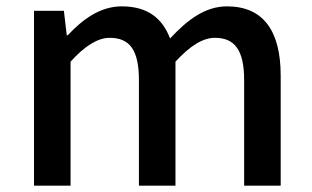

<svg xmlns="http://www.w3.org/2000/svg" viewBox="-20 -584 982 604"><path d="M87 0H202V-390C247 -440 288 -465 325 -465C388 -465 417 -427 417 -332V0H532V-390C578 -440 618 -465 656 -465C718 -465 748 -427 748 -332V0H863V-346C863 -486 809 -564 694 -564C625 -564 569 -521 515 -463C491 -526 445 -564 363 -564C295 -564 240 -523 193 -473H190L181 -550H87Z"/></svg>

Font: Source Han Sans JP Medium
Style: Regular
Weight: 500
Designer: Ryoko NISHIZUKA 西塚涼子 (kana, bopomofo & ideographs); Paul D. Hunt (Latin, Greek & Cyrillic); Sandoll Communications 산돌커뮤니
Foundry: Adobe
Version: Version 2.002;hotconv 1.0.116;makeotfexe 2.5.65601